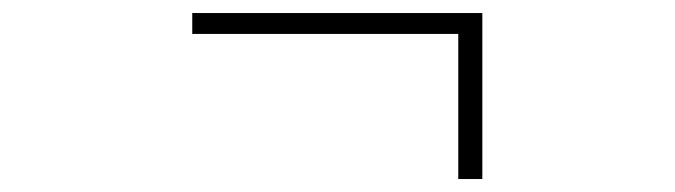

<svg xmlns="http://www.w3.org/2000/svg" viewBox="-20 -399 1040 296"><path d="M686.5 -123V-346.7H276.4V-378.9H723.6V-123Z"/></svg>

Font: Gen Shin Gothic Monospace ExtraLight
Style: Regular
Weight: 200
Designer: [Source Han Sans]
Ryoko NISHIZUKA  (kana & ideographs); Paul D. Hunt (Latin, Greek & Cyrillic); Wenlong ZHANG  (bopomofo
Version: Version 1.002.20150607